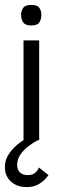

<svg xmlns="http://www.w3.org/2000/svg" viewBox="-44 -572 233 784"><path d="M52 0V-407H116V0ZM84 -468Q59 -468 50.5 -481Q42 -494 42 -511Q42 -527 50.5 -539.5Q59 -552 84 -552Q109 -552 117 -539.5Q125 -527 125 -511Q125 -494 117 -481Q109 -468 84 -468ZM64 192Q40 192 20 182.5Q0 173 -12 154.5Q-24 136 -24 110Q-24 83 -10 60.5Q4 38 24 21Q44 4 64.5 -7Q85 -18 98.5 -23.5Q112 -29 112 -29V0Q112 0 99 7Q86 14 69 27.5Q52 41 39 59.5Q26 78 26 102Q26 120 37 131.5Q48 143 69 143Q87 143 97 135.5Q107 128 111 120Q115 112 115 112L154 143Q154 143 144.5 155Q135 167 115 179.5Q95 192 64 192Z"/></svg>

Font: Darker Grotesque Medium
Style: Regular
Weight: 500
Designer: Gabriel Lam
Foundry: TypeRant
Version: Version 1.000;gftools[0.9.28]